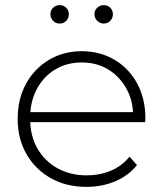

<svg xmlns="http://www.w3.org/2000/svg" viewBox="-20 -726 637 750"><path d="M318 4Q239 4 178.5 -30Q118 -64 83.5 -124Q49 -184 49 -261Q49 -339 81.5 -398.5Q114 -458 171 -492Q228 -526 299 -526Q370 -526 426.5 -493Q483 -460 515.5 -400.5Q548 -341 548 -263Q548 -260 547.5 -256.5Q547 -253 547 -249H86V-288H520L500 -269Q501 -330 474.5 -378.5Q448 -427 403 -454.5Q358 -482 299 -482Q241 -482 195.5 -454.5Q150 -427 124 -378.5Q98 -330 98 -268V-259Q98 -195 126.5 -145.5Q155 -96 205 -68.5Q255 -41 319 -41Q369 -41 412.5 -59Q456 -77 486 -114L515 -81Q481 -39 429.5 -17.5Q378 4 318 4ZM385 -634Q371 -634 360 -644.5Q349 -655 349 -670Q349 -686 360 -696Q371 -706 385 -706Q400 -706 410.5 -696Q421 -686 421 -670Q421 -655 410.5 -644.5Q400 -634 385 -634ZM213 -634Q198 -634 187.5 -644.5Q177 -655 177 -670Q177 -686 187.5 -696Q198 -706 213 -706Q228 -706 238.5 -696Q249 -686 249 -670Q249 -655 238.5 -644.5Q228 -634 213 -634Z"/></svg>

Font: MOST Montserrat Light
Style: Regular
Weight: 300
Designer: Julieta Ulanovsky
Foundry: Julieta Ulanovsky
Version: Version 8.000;March 11, 2024;FontCreator 15.0.0.2926 64-bit